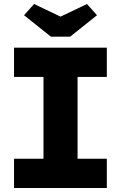

<svg xmlns="http://www.w3.org/2000/svg" viewBox="-20 -938 603 958"><path d="M50 -146H197V-554H50V-700H513V-554H367V-146H513V0H50ZM100 -862 150 -918 282 -855 414 -918 464 -862 330 -755H234Z"/></svg>

Font: Lexend Exa HM Xlight
Style: Bold
Weight: 700
Designer: Bonnie Shaver-Troup, Thomas Jockin, Octavio Pardo
Foundry: Lexend
Version: Version 1.091